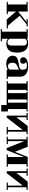

<svg xmlns="http://www.w3.org/2000/svg" viewBox="2165 -2718 773 5143"><g transform="rotate(90 2551.5 -146.5)"><path d="M289 -188V30H359V61H30V30H100V-471H30V-502H289V-247L570 -472H493V-503H688V-472H630L404 -287L668 30H744V61H502Z M758 189H828V-472H758V-503H1017V-479Q1042 -499 1070 -506Q1098 -513 1133 -513Q1194 -513 1241.5 -496.5Q1289 -480 1322 -444Q1355 -408 1372 -350.5Q1389 -293 1389 -212Q1389 -157 1378.5 -106Q1368 -55 1340 -15.5Q1312 24 1264.5 47.5Q1217 71 1142 71Q1102 71 1074 60Q1046 49 1017 29V189H1087V220H758ZM1017 -26Q1031 10 1056.5 24.5Q1082 39 1109 39Q1141 39 1159 28Q1177 17 1186 1Q1195 -15 1197 -34.5Q1199 -54 1199 -70V-379Q1199 -434 1176.5 -458Q1154 -482 1109 -482Q1088 -482 1073 -476Q1058 -470 1047.5 -461.5Q1037 -453 1029.5 -443Q1022 -433 1017 -425Z M1687 -376Q1687 -341 1664.5 -320.5Q1642 -300 1601 -300Q1555 -300 1534 -326Q1513 -352 1513 -383Q1513 -418 1533.5 -443Q1554 -468 1588 -483.5Q1622 -499 1666.5 -506Q1711 -513 1759 -513Q1843 -513 1896.5 -492.5Q1950 -472 1980.5 -440.5Q2011 -409 2022.5 -372.5Q2034 -336 2034 -304V30H2092V61H1844V30Q1811 53 1767.5 62Q1724 71 1674 71Q1632 71 1595.5 59Q1559 47 1531.5 25Q1504 3 1488 -27.5Q1472 -58 1472 -95Q1472 -121 1477 -143Q1482 -165 1495.5 -183Q1509 -201 1531.5 -215.5Q1554 -230 1590 -242Q1627 -254 1671 -259.5Q1715 -265 1753.5 -273Q1792 -281 1818 -295.5Q1844 -310 1844 -340V-369Q1844 -381 1843.5 -400Q1843 -419 1835 -437Q1827 -455 1806.5 -468.5Q1786 -482 1747 -482Q1736 -482 1720 -480Q1704 -478 1688 -475Q1672 -472 1658.5 -468Q1645 -464 1639 -459Q1666 -448 1676.5 -425.5Q1687 -403 1687 -376ZM1844 -272Q1830 -258 1807.5 -249Q1785 -240 1761 -229Q1741 -220 1722.5 -210Q1704 -200 1690 -185Q1676 -170 1668 -148Q1660 -126 1660 -94Q1660 -74 1663.5 -52.5Q1667 -31 1677.5 -13.5Q1688 4 1707 15Q1726 26 1757 26Q1770 26 1785 22.5Q1800 19 1813 11Q1826 3 1835 -9Q1844 -21 1844 -39Z M2901 -471V29H2966V207H2793V61H2153V30H2216V-471H2153V-502H2418V-471H2387V24H2474V-471H2440V-502H2678V-471H2645V24H2730V-471H2702V-502H2964V-471Z M3129 61H3076V-471H3006V-502H3197V-471H3122V-199L3355 -502H3577V-471H3507V30H3578V61H3382V30H3461V-368Z M3946 61 3760 -411V30H3839V61H3643V30H3714V-471H3644V-502H3912L4047 -159L4184 -502H4446V-471H4376V30H4446V61H4116V30H4186V-407L4001 61Z M4619 61H4566V-471H4496V-502H4687V-471H4612V-199L4845 -502H5067V-471H4997V30H5068V61H4872V30H4951V-368Z"/></g></svg>

Font: Cafe24 ClassicType
Style: Regular
Weight: 400
Designer: Cafe24 thkim, hmlim, mnelim & 4IR
Foundry: Cafe24
Version: Version 1.000